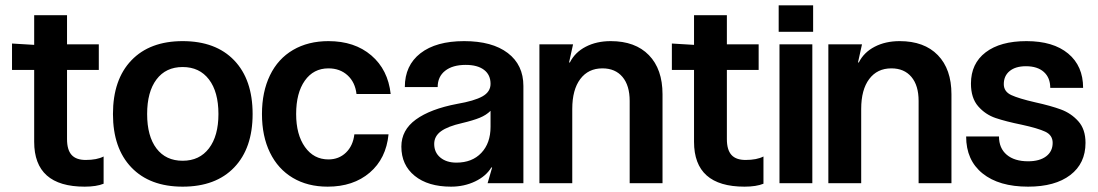

<svg xmlns="http://www.w3.org/2000/svg" viewBox="-20 -686 4110 719"><path d="M108 -424H25V-523L108 -518V-629H231V-520H350V-424H231V-165Q231 -125 248 -106Q265 -87 301 -87Q343 -87 368 -100V2Q341 13 297 13Q108 13 108 -155Z M926 -259Q926 -131 857 -59Q788 13 664 13Q541 13 472 -59Q403 -131 403 -259Q403 -388 472 -460Q541 -532 664 -532Q788 -532 857 -460Q926 -388 926 -259ZM664 -84Q727 -84 762.5 -130.5Q798 -177 798 -259Q798 -342 762.5 -388.5Q727 -435 664 -435Q601 -435 566 -388.5Q531 -342 531 -259Q531 -176 566 -130Q601 -84 664 -84Z M1207 13Q1132 13 1076.5 -20Q1021 -53 991 -114.5Q961 -176 961 -259Q961 -342 991 -404Q1021 -466 1077.5 -499Q1134 -532 1210 -532Q1308 -532 1370.5 -478.5Q1433 -425 1443 -334H1315Q1310 -378 1281.5 -404Q1253 -430 1210 -430Q1154 -430 1121.5 -384Q1089 -338 1089 -259Q1089 -182 1122 -135.5Q1155 -89 1210 -89Q1249 -89 1275.5 -114.5Q1302 -140 1307 -183H1435Q1426 -92 1364.5 -39.5Q1303 13 1207 13Z M1483 -137Q1483 -199 1537.5 -238.5Q1592 -278 1692 -297Q1756 -308 1786.5 -325Q1817 -342 1817 -372Q1817 -406 1792.5 -424.5Q1768 -443 1724 -443Q1675 -443 1647 -421Q1619 -399 1619 -360H1496Q1496 -441 1554.5 -486.5Q1613 -532 1718 -532Q1823 -532 1881.5 -487.5Q1940 -443 1940 -364V0H1806L1823 -59H1820Q1800 -26 1759 -6.5Q1718 13 1669 13Q1583 13 1533 -27.5Q1483 -68 1483 -137ZM1689 -77Q1748 -77 1782.5 -113.5Q1817 -150 1817 -211V-271Q1801 -255 1776.5 -245Q1752 -235 1710 -225Q1657 -213 1631.5 -194.5Q1606 -176 1606 -147Q1606 -115 1629 -96Q1652 -77 1689 -77Z M2000 0V-520H2126L2111 -452H2114Q2133 -490 2173.5 -511Q2214 -532 2267 -532Q2359 -532 2410 -479.5Q2461 -427 2461 -333V0H2338V-308Q2338 -366 2311 -398Q2284 -430 2236 -430Q2183 -430 2153 -390Q2123 -350 2123 -278V0Z M2579 -424H2496V-523L2579 -518V-629H2702V-520H2821V-424H2702V-165Q2702 -125 2719 -106Q2736 -87 2772 -87Q2814 -87 2839 -100V2Q2812 13 2768 13Q2579 13 2579 -155Z M3022 0H2899V-520H3022ZM3025 -666V-567H2896V-666Z M3082 0V-520H3208L3193 -452H3196Q3215 -490 3255.5 -511Q3296 -532 3349 -532Q3441 -532 3492 -479.5Q3543 -427 3543 -333V0H3420V-308Q3420 -366 3393 -398Q3366 -430 3318 -430Q3265 -430 3235 -390Q3205 -350 3205 -278V0Z M4036 -357H3913Q3913 -395 3889 -416.5Q3865 -438 3822 -438Q3783 -438 3761 -420Q3739 -402 3739 -371Q3739 -343 3767 -330Q3795 -317 3856 -303Q3915 -290 3953 -276Q3991 -262 4018 -232Q4045 -202 4045 -151Q4045 -74 3988 -30.5Q3931 13 3830 13Q3721 13 3659.5 -36.5Q3598 -86 3598 -175H3721Q3721 -131 3750 -106.5Q3779 -82 3830 -82Q3873 -82 3897.5 -100.5Q3922 -119 3922 -151Q3922 -180 3894 -193Q3866 -206 3806 -219Q3747 -231 3708.5 -244Q3670 -257 3643 -288Q3616 -319 3616 -373Q3616 -448 3671 -490Q3726 -532 3824 -532Q3924 -532 3980 -485.5Q4036 -439 4036 -357Z"/></svg>

Font: Non Bureau Medium
Style: Regular
Weight: 500
Designer: Jona Saucedo
Foundry: Non Foundry
Version: Version 1.000; ttfautohint (v1.8.4)